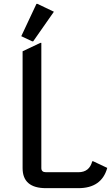

<svg xmlns="http://www.w3.org/2000/svg" viewBox="-20 -980 581 1000"><path d="M219.7 0Q97.7 0 97.7 -104.5V-712.9L190.4 -756.8H195.3V-104.5Q195.3 -83 219.7 -83H388.2Q445.8 -83 460.4 -140.1H465.3L538.6 -105.5Q509.3 0 388.2 0ZM169.9 -960H174.8L260.7 -918.9L152.8 -764.6H147.9L90.8 -791.5Z"/></svg>

Font: Nova Oval
Style: Book
Weight: 400
Version: Version 2.000